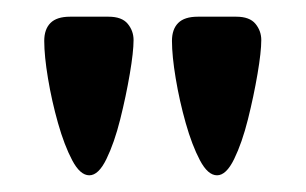

<svg xmlns="http://www.w3.org/2000/svg" viewBox="-20 -610 367 230"><path d="M87 -400Q76 -400 66.5 -418Q57 -436 49.5 -462.5Q42 -489 37.5 -516Q33 -543 33 -561Q33 -575 40.5 -582.5Q48 -590 64 -590H110Q126 -590 133 -581.5Q140 -573 140 -562Q140 -548 135.5 -521.5Q131 -495 124 -467Q117 -439 107.5 -419.5Q98 -400 87 -400ZM240 -400Q229 -400 219.5 -418Q210 -436 202.5 -462.5Q195 -489 190.5 -516Q186 -543 186 -561Q186 -575 193.5 -582.5Q201 -590 217 -590H263Q279 -590 286 -581.5Q293 -573 293 -562Q293 -548 288.5 -521.5Q284 -495 277 -467Q270 -439 260.5 -419.5Q251 -400 240 -400Z"/></svg>

Font: Red Rose SemiBold
Style: Regular
Weight: 600
Designer: Jaikishan Patel
Version: Version 2.000